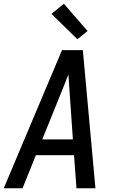

<svg xmlns="http://www.w3.org/2000/svg" viewBox="-20 -1002 640 1022"><path d="M0 0 310 -735H421L488 0H387L374 -176H171L100 0ZM368 -260 352 -490Q350 -519 348 -548Q346 -577 344 -606Q333 -577 321.5 -548Q310 -519 298 -490L205 -260ZM392 -793 254 -928 320 -982 446 -837Z"/></svg>

Font: Iosevka SS04 Medium Extended
Style: Italic
Weight: 500
Width: 7
Italic angle: -9°
Monospace: yes
Designer: Belleve Invis
Foundry: Belleve Invis
Version: Version 19.0.0; ttfautohint (v1.8.4)